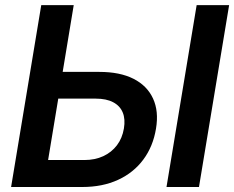

<svg xmlns="http://www.w3.org/2000/svg" viewBox="-20 -748 936 768"><path d="M187.5 -460.4H377.4Q459.5 -460.4 513.9 -432.9Q568.4 -405.3 592 -354.2Q615.7 -303.2 604 -233.4Q592.3 -162.1 553.2 -109.6Q514.2 -57.1 452.1 -28.6Q390.1 0 309.1 0H24.4L145 -727.5H274.9L172.4 -107.9H317.4Q359.9 -107.9 393.1 -123.3Q426.3 -138.7 447.8 -167Q469.2 -195.3 475.6 -233.9Q481.9 -271.5 470.9 -298.1Q460 -324.7 432.6 -339.1Q405.3 -353.5 362.8 -353.5H169.9ZM896.5 -727.5 775.9 0H646L766.6 -727.5Z"/></svg>

Font: Inter 20pt SemiBold
Style: Italic
Weight: 600
Italic angle: -9.3988°
Version: Version 4.001;git-66647c0bb